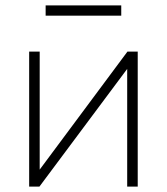

<svg xmlns="http://www.w3.org/2000/svg" viewBox="-20 -691 618 711"><path d="M88 0V-500H127V-32H104L452 -500H490V0H451V-468H475L126 0ZM149 -633V-671H429V-633Z"/></svg>

Font: Mulish ExtraLight
Style: Regular
Weight: 200
Designer: Vernon Adams
Foundry: Vernon Adams
Version: Version 3.603